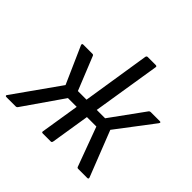

<svg xmlns="http://www.w3.org/2000/svg" viewBox="-184 -853 1022 1022"><g transform="rotate(45 327.5 -341.5)"><path d="M-7 0Q-12 0 -13.5 -3.5Q-15 -7 -11 -11L171 -268L79 -476Q75 -487 86 -487H154Q162 -487 164 -480L240 -292H305L365 -674Q367 -683 375 -683H434Q445 -683 443 -674L382 -292H445L582 -481Q586 -487 595 -487H662Q673 -487 666 -476L508 -268L609 -11Q613 0 602 0H535Q527 0 525 -6L443 -228H372L337 -9Q335 0 328 0H268Q258 0 260 -9L295 -228H229L75 -6Q71 0 63 0Z"/></g></svg>

Font: Sofia Sans Semi Condensed
Style: Italic
Weight: 400
Italic angle: -9°
Designer: Botio Nikoltchev, Ani Petrova
Foundry: lettersoup
Version: Version 4.101